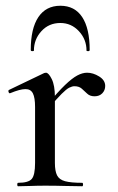

<svg xmlns="http://www.w3.org/2000/svg" viewBox="-20 -648 409 668"><path d="M149 -271 143 -282Q181 -328 206 -352Q231 -376 249 -385.5Q267 -395 283 -395Q304 -395 325 -382Q346 -369 346 -349Q346 -334 336 -323.5Q326 -313 309 -313Q293 -313 283.5 -322Q274 -331 264.5 -339.5Q255 -348 239 -348Q231 -348 221 -343Q211 -338 194.5 -321.5Q178 -305 149 -271ZM43 0Q40 0 40 -6Q40 -12 43 -12Q79 -12 90.5 -25.5Q102 -39 102 -81V-276Q102 -308 94.5 -323Q87 -338 69 -338Q59 -338 46 -334.5Q33 -331 16 -324Q12 -322 10 -327.5Q8 -333 11 -335L134 -394Q138 -395 140 -395Q149 -395 160 -373Q171 -351 171 -310V-81Q171 -53 178.5 -38Q186 -23 206.5 -17.5Q227 -12 266 -12Q269 -12 269 -6Q269 0 266 0Q240 0 207 -1Q174 -2 137 -2Q110 -2 85.5 -1Q61 0 43 0ZM98 -472Q98 -470 92.5 -470Q87 -470 87 -474Q87 -549 113.5 -588.5Q140 -628 190 -628Q240 -628 266 -588.5Q292 -549 292 -474Q292 -470 286.5 -470Q281 -470 281 -472Q281 -511 254.5 -539.5Q228 -568 190 -568Q150 -568 124 -539.5Q98 -511 98 -472Z"/></svg>

Font: Cormorant Medium
Style: Regular
Weight: 500
Designer: Christian Thalmann (Catharsis Fonts)
Foundry: Catharsis Fonts
Version: Version 4.000